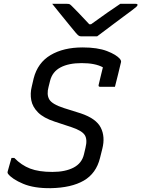

<svg xmlns="http://www.w3.org/2000/svg" viewBox="-20 -966 739 1004"><path d="M412 -718Q490 -718 539.5 -699Q589 -680 608 -657Q614 -649 613 -642Q606 -611 597.5 -577.5Q589 -544 581 -512H504Q493 -512 496 -523Q501 -545 506.5 -567Q512 -589 518 -614Q478 -636 407 -636Q339 -636 296.5 -613.5Q254 -591 242 -544L234 -512Q223 -472 237.5 -446.5Q252 -421 314 -401L403 -373Q483 -346 507 -298.5Q531 -251 515 -188L503 -140Q483 -59 418 -21.5Q353 16 245 18Q158 19 101 -5Q44 -29 22 -57Q18 -62 20 -69Q27 -93 31.5 -110Q36 -127 40 -140H55Q92 -102 137.5 -84.5Q183 -67 254 -67Q321 -67 364.5 -89.5Q408 -112 419 -159L427 -193Q438 -237 423 -260Q408 -283 354 -301L266 -330Q208 -349 179 -378Q150 -407 143.5 -442Q137 -477 146 -513L156 -556Q177 -638 244.5 -678Q312 -718 412 -718ZM488 -776H404Q397 -776 391.5 -779.5Q386 -783 375 -796Q366 -807 344.5 -833Q323 -859 298.5 -889.5Q274 -920 253 -946H329Q340 -946 344 -944Q348 -942 355 -935Q368 -922 391 -898.5Q414 -875 447 -839Q451 -839 456 -839Q504 -874 541.5 -900Q579 -926 609 -946H689Q701 -946 699 -939Q698 -935 693 -930.5Q688 -926 670 -912Q654 -900 629.5 -882Q605 -864 578.5 -844Q552 -824 528 -806Q504 -788 488 -776Z"/></svg>

Font: Recursive Sn Lnr St
Style: Italic
Weight: 400
Italic angle: -15°
Version: Version 1.079;hotconv 1.0.112;makeotfexe 2.5.65598; ttfautoh